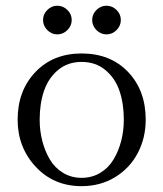

<svg xmlns="http://www.w3.org/2000/svg" viewBox="-20 -637 562 664"><path d="M41 -223.1Q41 -323.2 102.3 -387.7Q163.6 -452.1 262.2 -452.1Q361.8 -452.1 422.9 -388.2Q483.9 -324.2 483.9 -223.1Q483.9 -160.2 456.5 -107.9Q429.2 -55.7 378.2 -24.4Q327.1 6.8 262.2 6.8Q166 6.8 103.5 -60.3Q41 -127.4 41 -223.1ZM117.2 -223.1Q117.2 -185.1 126.2 -149.9Q135.3 -114.7 152.3 -85.7Q169.4 -56.6 198 -39.3Q226.6 -22 262.2 -22Q298.3 -22 326.9 -39.3Q355.5 -56.6 372.8 -85.7Q390.1 -114.7 399.2 -149.9Q408.2 -185.1 408.2 -223.1Q408.2 -278.8 393.1 -323Q377.9 -367.2 344.2 -395Q310.5 -422.9 262.2 -422.9Q214.4 -422.9 180.9 -395Q147.5 -367.2 132.3 -323Q117.2 -278.8 117.2 -223.1ZM143.6 -533Q128.9 -547.9 128.9 -567.9Q128.9 -587.9 143.6 -602.5Q158.2 -617.2 178.2 -617.2Q198.2 -617.2 213.1 -602.5Q228 -587.9 228 -567.9Q228 -547.9 213.1 -533Q198.2 -518.1 178.2 -518.1Q158.2 -518.1 143.6 -533ZM313.5 -533Q298.8 -547.9 298.8 -567.9Q298.8 -587.9 313.5 -602.5Q328.1 -617.2 348.1 -617.2Q368.2 -617.2 383.1 -602.5Q397.9 -587.9 397.9 -567.9Q397.9 -547.9 383.1 -533Q368.2 -518.1 348.1 -518.1Q328.1 -518.1 313.5 -533Z"/></svg>

Font: Dihjauti S
Style: Regular
Weight: 400
Designer: T. Christopher White
Version: Version 3.0.0